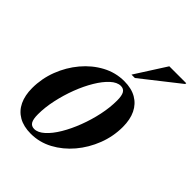

<svg xmlns="http://www.w3.org/2000/svg" viewBox="-206 -834 962 962"><g transform="rotate(45 275.0 -353.0)"><path d="M322.5 -506Q374 -506 409 -485.8Q444 -465.5 462 -428.2Q480 -391 480 -338.5Q480 -271.5 455.8 -208.8Q431.5 -146 389.5 -96.2Q347.5 -46.5 293 -17.2Q238.5 12 177.5 12Q126.5 12 91.2 -8.2Q56 -28.5 38.2 -66Q20.5 -103.5 20.5 -155Q20.5 -222 44.5 -284.8Q68.5 -347.5 110.5 -397.5Q152.5 -447.5 207 -476.8Q261.5 -506 322.5 -506ZM173 -17Q198.5 -17 226 -41.8Q253.5 -66.5 278.5 -108.5Q303.5 -150.5 323.2 -202.2Q343 -254 354.5 -308Q366 -362 366 -411.5Q366 -446 356.8 -461.5Q347.5 -477 327.5 -477Q301.5 -477 274.2 -452Q247 -427 222 -385.2Q197 -343.5 177.2 -291.8Q157.5 -240 145.8 -185.8Q134 -131.5 134 -82.5Q134 -48 143.2 -32.5Q152.5 -17 173 -17ZM325 -554.5 429.5 -718H549.5L548.5 -711.5L349 -554.5Z"/></g></svg>

Font: Newsreader 60pt SemiBold
Style: Italic
Weight: 600
Italic angle: -17°
Designer: Hugues Gentile
Foundry: Production Type
Version: Version 1.003